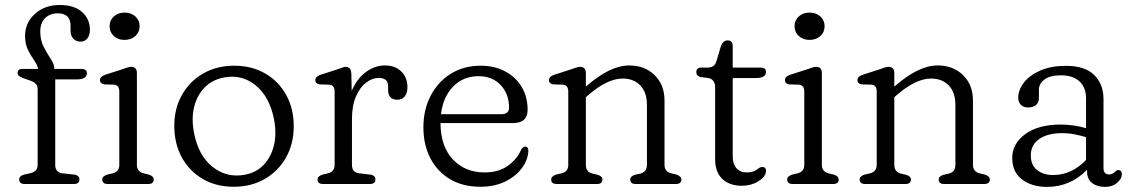

<svg xmlns="http://www.w3.org/2000/svg" viewBox="-20 -738 4548 770"><path d="M201.5 -77Q201.5 -46.5 230 -43L276 -38Q298.5 -35.5 298.5 -18Q298.5 0 275.5 0H80Q57 0 57 -18Q57 -33 79.5 -38.5L102 -43.5Q131 -50 131 -77.5V-378.5Q131 -393 124.2 -401Q117.5 -409 101 -415L83 -421Q67 -426.5 58.8 -431.8Q50.5 -437 50.5 -445Q50.5 -461.5 69 -461.5H133Q130 -477.5 117.2 -495.5Q104.5 -513.5 92.5 -537.2Q80.5 -561 80.5 -593.5Q80.5 -646.5 119.8 -682.2Q159 -718 220 -718Q277.5 -718 309 -690Q340.5 -662 340.5 -619Q340.5 -596 330 -583.5Q319.5 -571 303 -571Q285 -571 274 -582.8Q263 -594.5 263 -614.5V-634Q263 -684.5 212 -684.5Q180 -684.5 160.8 -665.2Q141.5 -646 141.5 -611Q141.5 -576 155.8 -549Q170 -522 184 -500.8Q198 -479.5 198 -462.5V-461.5H306Q328.5 -461.5 328.5 -444.5Q328.5 -419.5 287.5 -419.5H201.5ZM479 -578Q453.5 -578 436.5 -593.5Q419.5 -609 419.5 -633Q419.5 -656.5 436.5 -672Q453.5 -687.5 479 -687.5Q506 -687.5 523 -672Q540 -656.5 540 -633Q540 -609 523 -593.5Q506 -578 479 -578ZM529 -445V-77Q529 -50 555 -43L576.5 -38Q596.5 -31.5 596.5 -18Q596.5 0 573.5 0H413Q390 0 390 -18Q390 -31.5 410.5 -38L432.5 -43Q458.5 -50 458.5 -77V-370.5Q458.5 -396.5 437.5 -398.5L398.5 -399.5Q381 -402.5 381 -416.5Q381 -431 401.5 -438L467 -459Q478 -462.5 488 -466.2Q498 -470 505.5 -470Q529 -470 529 -445Z M919.5 -474.5Q989.5 -474.5 1043.2 -443.5Q1097 -412.5 1127.5 -357.8Q1158 -303 1158 -232Q1158 -161.5 1127.2 -106.8Q1096.5 -52 1042.2 -20.5Q988 11 917 11Q847 11 793.2 -20.2Q739.5 -51.5 709.2 -106.8Q679 -162 679 -233.5Q679 -303 709.8 -357.5Q740.5 -412 794.8 -443.2Q849 -474.5 919.5 -474.5ZM960.5 -37Q1006.5 -45 1036.8 -76.2Q1067 -107.5 1078.5 -154.8Q1090 -202 1079 -259Q1061.5 -349.5 1006.2 -395Q951 -440.5 879.5 -427.5Q832.5 -419 801.5 -388Q770.5 -357 758.8 -310Q747 -263 758 -206Q775.5 -114 832.2 -69Q889 -24 960.5 -37Z M1389 -443.5 1390.5 -373.5Q1411 -422 1447 -448.8Q1483 -475.5 1523.5 -475.5Q1565 -475.5 1589.5 -451.2Q1614 -427 1614 -388.5Q1614 -364.5 1603 -351.2Q1592 -338 1574 -338Q1536.5 -338 1536.5 -377.5V-392Q1536.5 -410.5 1526.2 -418Q1516 -425.5 1499.5 -425.5Q1473 -425.5 1448.2 -406.8Q1423.5 -388 1407.5 -351.2Q1391.5 -314.5 1391.5 -260.5V-77Q1391.5 -46.5 1420 -43L1463 -38Q1485.5 -35.5 1485.5 -18Q1485.5 0 1462.5 0H1276.5Q1253.5 0 1253.5 -18Q1253.5 -31.5 1274 -38L1296 -43Q1322 -50 1322 -77V-370.5Q1322 -396.5 1301 -398.5L1262 -399.5Q1244.5 -402 1244.5 -416.5Q1244.5 -431 1265 -438L1330.5 -459Q1341 -462.5 1350.8 -466.2Q1360.5 -470 1366 -470Q1387.5 -470 1389 -443.5Z M2096 -297.5Q2096 -244.5 2037.5 -244.5H1746.5Q1747.5 -149.5 1796.8 -98Q1846 -46.5 1923 -46.5Q1981 -46.5 2018 -74Q2055 -101.5 2069 -136Q2077 -150.5 2086 -150Q2099 -150 2099 -132.5Q2097 -95.5 2072.2 -62.8Q2047.5 -30 2005 -9.5Q1962.5 11 1907 11Q1836 11 1784.8 -19.5Q1733.5 -50 1705.8 -103.8Q1678 -157.5 1678 -227.5Q1678 -297.5 1706.8 -353.5Q1735.5 -409.5 1787.5 -442Q1839.5 -474.5 1908 -474.5Q1962.5 -474.5 2005 -452.2Q2047.5 -430 2071.8 -390Q2096 -350 2096 -297.5ZM1899 -432.5Q1838 -432.5 1797.2 -390.8Q1756.5 -349 1748.5 -280H1990.5Q2021.5 -280 2021.5 -306.5Q2021.5 -361 1988 -396.8Q1954.5 -432.5 1899 -432.5Z M2329.5 -445V-390.5Q2425.5 -475.5 2503.5 -475.5Q2565.5 -475.5 2605.2 -436.8Q2645 -398 2645 -334.5V-77Q2645 -50 2671 -43L2692.5 -38Q2712.5 -31.5 2712.5 -18Q2712.5 0 2689.5 0H2529.5Q2507.5 0 2507.5 -18Q2507.5 -31 2526.5 -37L2549 -42Q2574.5 -49 2574.5 -77V-316.5Q2574.5 -368 2547.8 -395.5Q2521 -423 2477 -423Q2447 -423 2412.2 -406.5Q2377.5 -390 2338 -355.5L2329.5 -348V-77Q2329.5 -49 2355 -42L2377 -37Q2396 -31 2396 -18Q2396 0 2374 0H2213.5Q2190.5 0 2190.5 -18Q2190.5 -31.5 2211 -38L2233 -43Q2259 -50 2259 -77V-370.5Q2259 -396.5 2238 -398.5L2199 -399.5Q2181.5 -402.5 2181.5 -416.5Q2181.5 -431 2202 -438L2267.5 -459Q2278.5 -462.5 2288.5 -466.2Q2298.5 -470 2306 -470Q2329.5 -470 2329.5 -445Z M2818.5 -425.5 2789 -429Q2772.5 -433.5 2772.5 -449Q2772.5 -467 2793 -467H2816.5Q2831 -467 2840 -472.8Q2849 -478.5 2853.5 -493.5L2871.5 -554Q2880.5 -576 2898 -576Q2918.5 -576 2918.5 -553V-467H3029.5Q3052 -467 3052 -449.5Q3052 -425 3010.5 -425H2918.5V-110.5Q2918.5 -80.5 2933.5 -63.5Q2948.5 -46.5 2974.5 -46.5Q3001.5 -46.5 3015 -57.8Q3028.5 -69 3038 -68.5Q3045 -68.5 3049.5 -62.8Q3054 -57 3051.5 -47.5Q3048.5 -27.5 3020.2 -10.2Q2992 7 2954.5 7Q2906.5 7 2877.2 -20Q2848 -47 2848 -100.5V-387Q2848 -421 2818.5 -425.5Z M3226 -578Q3200.5 -578 3183.5 -593.5Q3166.5 -609 3166.5 -633Q3166.5 -656.5 3183.5 -672Q3200.5 -687.5 3226 -687.5Q3253 -687.5 3270 -672Q3287 -656.5 3287 -633Q3287 -609 3270 -593.5Q3253 -578 3226 -578ZM3276 -445V-77Q3276 -50 3302 -43L3323.5 -38Q3343.5 -31.5 3343.5 -18Q3343.5 0 3320.5 0H3160Q3137 0 3137 -18Q3137 -31.5 3157.5 -38L3179.5 -43Q3205.5 -50 3205.5 -77V-370.5Q3205.5 -396.5 3184.5 -398.5L3145.5 -399.5Q3128 -402.5 3128 -416.5Q3128 -431 3148.5 -438L3214 -459Q3225 -462.5 3235 -466.2Q3245 -470 3252.5 -470Q3276 -470 3276 -445Z M3566.5 -445V-390.5Q3662.5 -475.5 3740.5 -475.5Q3802.5 -475.5 3842.2 -436.8Q3882 -398 3882 -334.5V-77Q3882 -50 3908 -43L3929.5 -38Q3949.5 -31.5 3949.5 -18Q3949.5 0 3926.5 0H3766.5Q3744.5 0 3744.5 -18Q3744.5 -31 3763.5 -37L3786 -42Q3811.5 -49 3811.5 -77V-316.5Q3811.5 -368 3784.8 -395.5Q3758 -423 3714 -423Q3684 -423 3649.2 -406.5Q3614.5 -390 3575 -355.5L3566.5 -348V-77Q3566.5 -49 3592 -42L3614 -37Q3633 -31 3633 -18Q3633 0 3611 0H3450.5Q3427.5 0 3427.5 -18Q3427.5 -31.5 3448 -38L3470 -43Q3496 -50 3496 -77V-370.5Q3496 -396.5 3475 -398.5L3436 -399.5Q3418.5 -402.5 3418.5 -416.5Q3418.5 -431 3439 -438L3504.5 -459Q3515.5 -462.5 3525.5 -466.2Q3535.5 -470 3543 -470Q3566.5 -470 3566.5 -445Z M4039.5 -104.5Q4039.5 -162 4091.8 -200.2Q4144 -238.5 4234 -238.5Q4260.5 -238.5 4287 -234.5Q4313.5 -230.5 4335.5 -224V-342Q4335.5 -388 4308.8 -412Q4282 -436 4235 -436Q4191 -436 4168.8 -419.2Q4146.5 -402.5 4146.5 -378.5V-344.5Q4146.5 -326.5 4134.8 -316.8Q4123 -307 4102.5 -307Q4084.5 -307 4074 -317.8Q4063.5 -328.5 4063.5 -345.5Q4063.5 -378 4086.8 -407.5Q4110 -437 4153 -455.5Q4196 -474 4255.5 -474Q4331 -474 4368.2 -437.2Q4405.5 -400.5 4405.5 -340.5V-64Q4405.5 -38.5 4428 -38.5Q4436 -38.5 4440.8 -41Q4445.5 -43.5 4449.5 -47Q4453 -50 4456.2 -53Q4459.5 -56 4464 -56Q4479 -56 4479 -39Q4479 -21 4460 -4.8Q4441 11.5 4411.5 11.5Q4380 11.5 4359.8 -4Q4339.5 -19.5 4339.5 -51V-57Q4272 11.5 4179.5 11.5Q4118 11.5 4078.8 -18.2Q4039.5 -48 4039.5 -104.5ZM4114 -115Q4114 -75.5 4139.5 -55.8Q4165 -36 4202.5 -36Q4278 -36 4335.5 -96.5V-188Q4314 -194.5 4290 -199.2Q4266 -204 4239 -204Q4181.5 -204 4147.8 -180.5Q4114 -157 4114 -115Z"/></svg>

Font: Fraunces 9pt S100 Light
Style: Regular
Weight: 300
Version: Version 1.000; ttfautohint (v1.8.3)